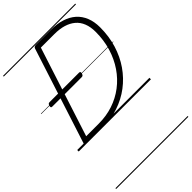

<svg xmlns="http://www.w3.org/2000/svg" viewBox="-420 -1161 1812 1812"><g transform="rotate(-45 486.0 -255.0)"><path d="M108 0Q80 0 86 -19L396 -979Q400 -989 407 -993.5Q414 -998 430 -998H624Q707 -998 771.5 -977.5Q836 -957 880.5 -917.5Q925 -878 948.5 -819.5Q972 -761 972 -686Q972 -566 940 -461.5Q908 -357 849.5 -272.5Q791 -188 710.5 -127Q630 -66 531.5 -33Q433 0 321 0ZM152 -52H321Q421 -52 510 -81.5Q599 -111 672.5 -167Q746 -223 799.5 -301.5Q853 -380 882.5 -477Q912 -574 912 -686Q912 -751 892.5 -800.5Q873 -850 835 -882Q797 -914 743.5 -930Q690 -946 622 -946H441ZM124 -476Q111 -476 109 -483Q107 -490 110 -501Q113 -511 118 -517.5Q123 -524 136 -524H528Q541 -524 542.5 -517Q544 -510 542 -500Q539 -489 533.5 -482.5Q528 -476 516 -476ZM0 490H964V500H0ZM0 -20H964V0H0ZM0 -505H964V-500H0ZM0 -1010H964V-1000H0Z"/></g></svg>

Font: Playwrite NZ Guides
Style: Regular
Weight: 400
Designer: Veronika Burian, José Scaglione
Foundry: TypeTogether
Version: Version 1.003